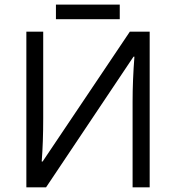

<svg xmlns="http://www.w3.org/2000/svg" viewBox="-20 -798 748 818"><path d="M92.3 -663.1H164.1V-294.4Q164.1 -192.4 157.7 -109.9H161.6L533.2 -663.1H617.7V0H544.9V-365.2Q544.9 -456.1 552.7 -556.6H548.8L176.3 0H92.3ZM218.3 -778.3H490.2V-716.3H218.3Z"/></svg>

Font: Bpm'online Open Sans
Style: Regular
Weight: 400
Foundry: Ascender Corporation
Version: Version 1.10